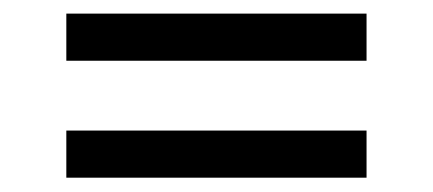

<svg xmlns="http://www.w3.org/2000/svg" viewBox="-20 -474 620 275"><path d="M75 -287H505V-219.5H75ZM75 -454.5H505V-387H75Z"/></svg>

Font: Lato-Regular
Style: Regular
Weight: 400
Designer: Lukasz Dziedzic with Adam Twardoch and Botio Nikoltchev
Foundry: tyPoland Lukasz Dziedzic
Version: Version 2.015; 2015-08-06; http://www.latofonts.com/